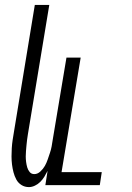

<svg xmlns="http://www.w3.org/2000/svg" viewBox="-20 -755 540 783"><path d="M98 8Q81 8 67.5 -0.5Q54 -9 46.5 -23Q39 -37 35 -52.5Q31 -68 29 -84Q27 -100 27 -117Q27 -134 28 -150.5Q29 -167 31.5 -184Q34 -201 37 -218L122 -735H181L94 -209Q92 -197 90.5 -185.5Q89 -174 88 -162.5Q87 -151 86 -139.5Q85 -128 85 -117Q85 -106 86.5 -94.5Q88 -83 91 -72.5Q94 -62 101 -53.5Q108 -45 120 -45Q133 -45 144.5 -55.5Q156 -66 163 -78.5Q170 -91 174.5 -104.5Q179 -118 183.5 -131Q188 -144 190.5 -157.5Q193 -171 195 -185L251 -520H309L231 -53H395L387 0H165L174 -58Q168 -46 161 -34.5Q154 -23 144.5 -13.5Q135 -4 122.5 2Q110 8 98 8Z"/></svg>

Font: Iosevka Term Curly Light
Style: Italic
Weight: 300
Italic angle: -9°
Designer: Belleve Invis
Foundry: Belleve Invis
Version: Version 32.3.0